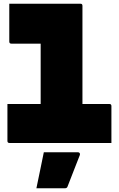

<svg xmlns="http://www.w3.org/2000/svg" viewBox="-20 -770 640 1034"><path d="M20 -210H199V-535H41Q30 -535 30 -546V-750H413Q424 -750 424 -739V-210H569Q580 -210 580 -199V0H31Q20 0 20 -11ZM216 50H400Q406 50 409 54.5Q412 59 410 65Q392 112 377.5 148Q363 184 344 234Q343 238 339.5 241Q336 244 329 244H176Q187 190 196 147.5Q205 105 216 50Z"/></svg>

Font: Recursive Mn Lnr St XBk
Style: Regular
Weight: 1000
Monospace: yes
Version: Version 1.079;hotconv 1.0.112;makeotfexe 2.5.65598; ttfautoh